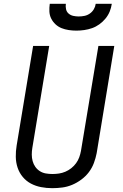

<svg xmlns="http://www.w3.org/2000/svg" viewBox="-20 -975 640 1003"><path d="M253 8Q223 8 194.5 2.5Q166 -3 141.5 -16Q117 -29 99 -50.5Q81 -72 72 -99Q63 -126 62.5 -155.5Q62 -185 67 -215L153 -735H237L149 -203Q146 -185 146 -167.5Q146 -150 150.5 -133.5Q155 -117 164.5 -103.5Q174 -90 188 -81Q202 -72 219 -69Q236 -66 254 -66Q271 -66 288 -68.5Q305 -71 321.5 -78Q338 -85 352.5 -96.5Q367 -108 377.5 -122.5Q388 -137 394 -153.5Q400 -170 403 -187L494 -735H577L485 -175Q480 -149 470.5 -123.5Q461 -98 444.5 -76Q428 -54 405 -37Q382 -20 357 -9.5Q332 1 305.5 4.5Q279 8 253 8ZM379 -815Q359 -815 339 -818Q319 -821 301.5 -828Q284 -835 270 -848Q256 -861 247.5 -878Q239 -895 238 -915Q237 -935 240 -955H324Q322 -941 325 -927Q328 -913 338.5 -904Q349 -895 363 -892Q377 -889 391 -889Q406 -889 421 -892Q436 -895 449 -904Q462 -913 470 -926.5Q478 -940 480 -955H564Q561 -934 553 -914.5Q545 -895 531 -878Q517 -861 499 -848Q481 -835 461 -828Q441 -821 420 -818Q399 -815 379 -815Z"/></svg>

Font: Zed Sans Extended
Style: Italic
Weight: 400
Width: 7
Italic angle: -9°
Designer: Belleve Invis
Foundry: Belleve Invis
Version: Version 1.0.0; ttfautohint (v1.8.4)